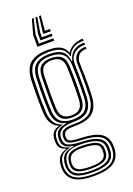

<svg xmlns="http://www.w3.org/2000/svg" viewBox="-180 -875 769 1109"><g transform="rotate(-20 204.0 -320.5)"><path d="M195.2 168.5Q117.5 168.5 78.6 144Q39.8 119.5 35.2 68.2Q34.8 61.2 35 53.9Q35.2 46.5 36.2 39.2Q39 10 53.8 -7.4Q68.5 -24.8 96.8 -32.5V-36Q75.5 -42.2 65 -54.1Q54.5 -66 52.5 -87.2Q52.2 -92.2 52.2 -98.5Q52.2 -104.8 52.5 -110Q54 -133.8 64.8 -149.1Q75.5 -164.5 102.2 -172V-175.5Q79 -183.5 63 -208Q47 -232.5 44.8 -272Q43.5 -295.8 43 -320.1Q42.5 -344.5 42.5 -369.5Q42.5 -394.5 43 -420.9Q43.5 -447.2 44.5 -474.8Q47.5 -545.8 83.2 -576.6Q119 -607.5 194.2 -607.5Q244.8 -607.5 270.2 -593.1Q295.8 -578.8 305.5 -550.8H308.8Q318.2 -568 335.1 -579Q352 -590 371.1 -595.1Q390.2 -600.2 406 -600V-587Q366 -587.2 341.1 -571.1Q316.2 -555 307.5 -530.2H303.8Q295.5 -563 270.5 -578.9Q245.5 -594.8 194.2 -594.8Q127.8 -594.8 95.2 -567.1Q62.8 -539.5 60.5 -475.2Q59 -437.2 58.4 -403.9Q57.8 -370.5 58.2 -338.9Q58.8 -307.2 60.5 -273.5Q62.8 -229.8 79.9 -206Q97 -182.2 125 -175V-171.5Q93.2 -164 80.4 -149.8Q67.5 -135.5 66 -110Q65.5 -104.2 65.5 -98.6Q65.5 -93 66 -87Q67.8 -66 78.8 -55Q89.8 -44 118.5 -36V-32.5Q84 -25.2 68.6 -8.6Q53.2 8 49.8 39.2Q48.5 47.2 47.9 53Q47.2 58.8 48.2 68Q52.8 113.8 86.6 135.4Q120.5 157 195.2 157Q272 157 307 135Q342 113 346.5 64Q347.5 55 347.4 48.4Q347.2 41.8 346 33Q341.2 -9.8 306.8 -29.5Q272.2 -49.2 197.8 -51.5Q165.5 -52.8 146.1 -56.5Q126.8 -60.2 117.5 -67.8Q108.2 -75.2 106 -87Q105 -91.2 104.8 -98.9Q104.5 -106.5 104.8 -110.2Q108.5 -135.8 128.4 -144.9Q148.2 -154 194.5 -153.8Q264.5 -153.2 294.1 -183.8Q323.8 -214.2 326.8 -273.8Q328.5 -310.2 328.8 -339.2Q329 -368.2 328.4 -399.6Q327.8 -431 326.8 -474.2Q325.8 -508.2 346.1 -529.6Q366.5 -551 406 -550V-537.2Q371.5 -537.8 355.9 -519Q340.2 -500.2 341 -471.5Q342 -436.2 342.8 -405.2Q343.5 -374.2 343.5 -342.5Q343.5 -310.8 341.5 -273.2Q338 -202.8 303.2 -172Q268.5 -141.2 194.2 -141.2Q168.2 -141.2 152.2 -138.5Q136.2 -135.8 128.4 -128.6Q120.5 -121.5 119 -108Q118.8 -106.8 118.8 -100.5Q118.8 -94.2 119.5 -91.2Q121.5 -81.2 129.4 -75.6Q137.2 -70 153.8 -67.5Q170.2 -65 198 -64Q279 -61.8 317.6 -38.6Q356.2 -15.5 360.2 33.5Q361 41.8 361.1 49.1Q361.2 56.5 360.5 64Q356.2 118 317 143.2Q277.8 168.5 195.2 168.5ZM195.2 133.8Q240 133.8 266.8 125.6Q293.5 117.5 305.9 102.2Q318.2 87 319.5 65.5Q320.2 55.2 320.1 48.6Q320 42 319 33Q317 13.8 304.5 0.5Q292 -12.8 266 -20.2Q240 -27.8 197.2 -29.8Q136.8 -32.5 108.5 -16.1Q80.2 0.2 74.5 39.8Q73.5 46.8 73 53.4Q72.5 60 73.5 69Q77.2 103.8 106.2 118.8Q135.2 133.8 195.2 133.8ZM195.2 122.5Q139.8 122.5 114.4 109.8Q89 97 86 68.2Q85.2 61.2 85.6 54.5Q86 47.8 87.2 39Q92.2 2.8 118.9 -9.2Q145.5 -21.2 199 -19.5Q234.2 -18.2 257.2 -12.4Q280.2 -6.5 292.1 4.8Q304 16 306 33.2Q307.2 44 307.1 50.2Q307 56.5 306.2 64.2Q303.2 95.2 277.4 108.9Q251.5 122.5 195.2 122.5ZM195.2 110.5Q227.5 110.5 247.9 106Q268.2 101.5 278.9 91.1Q289.5 80.8 291.5 64Q292.5 56.2 292.6 48.8Q292.8 41.2 291 33.2Q289.5 20.2 279.6 11.9Q269.8 3.5 249.8 -1.1Q229.8 -5.8 197.5 -7.2Q148.8 -9.8 126.6 1.9Q104.5 13.5 100.8 39Q99 46 98.9 54Q98.8 62 99.8 68.2Q102.5 89.8 124.6 100.1Q146.8 110.5 195.2 110.5ZM195.2 145.8Q126.5 145.8 95.4 127.6Q64.2 109.5 60.2 68Q59.8 59.8 60 53.5Q60.2 47.2 61.2 39Q64.5 6.5 83.5 -10.4Q102.5 -27.2 143.5 -32.8V-36.2Q111.2 -40.5 96 -52.2Q80.8 -64 78 -87Q77.2 -93 77.2 -98.9Q77.2 -104.8 77.5 -110.2Q79 -137.5 96.2 -152.1Q113.5 -166.8 147.5 -172V-175Q115 -182 96.6 -205.6Q78.2 -229.2 76 -274.5Q74.5 -304 74.1 -335.8Q73.8 -367.5 74.2 -402Q74.8 -436.5 76 -474.2Q78.2 -532.8 107.2 -557.5Q136.2 -582.2 194.2 -582.2Q246 -582.2 270.8 -562.9Q295.5 -543.5 301.2 -499.8H304.8Q310.8 -524.5 323.4 -541.1Q336 -557.8 356.4 -566.5Q376.8 -575.2 406 -575.5V-562.5Q360.5 -563.2 335.5 -538.5Q310.5 -513.8 312 -475.5Q313 -439.5 313.4 -405.1Q313.8 -370.8 313.4 -338.2Q313 -305.8 311.8 -275Q308.8 -217.5 280.6 -191.6Q252.5 -165.8 194 -166Q165.5 -166.2 143.2 -161.1Q121 -156 107.9 -144.4Q94.8 -132.8 92.5 -112.5Q91.8 -106.2 91.9 -98.9Q92 -91.5 92.5 -87.5Q96 -61.2 121.6 -52.4Q147.2 -43.5 197.5 -41.8Q241 -40.5 270.4 -32.4Q299.8 -24.2 315.4 -8.2Q331 7.8 333.8 32.8Q334.5 40 334.8 47.9Q335 55.8 334.2 64Q330.5 109.2 295.9 127.5Q261.2 145.8 195.2 145.8ZM194.2 -180Q243.8 -180 268.8 -202.2Q293.8 -224.5 296.2 -274.8Q297.8 -307.8 298 -339.4Q298.2 -371 297.8 -404.2Q297.2 -437.5 295.8 -475.2Q294 -526.8 268.6 -548Q243.2 -569.2 194.2 -569.2Q140 -569.2 116.8 -545.8Q93.5 -522.2 91.8 -473.8Q90.2 -416.5 90.1 -371.4Q90 -326.2 91.8 -273Q93.8 -224.5 119.1 -202.2Q144.5 -180 194.2 -180ZM194.2 -192.5Q150.2 -192.5 129.6 -212.8Q109 -233 107.5 -275.2Q105.8 -323 105.9 -370.5Q106 -418 107.5 -473Q109 -517.8 130 -537.2Q151 -556.8 194.2 -556.8Q236.5 -556.8 257.5 -537.6Q278.5 -518.5 280 -475.2Q281.5 -437 282 -403.5Q282.5 -370 282.1 -338.8Q281.8 -307.5 280.2 -275.8Q278.2 -232 257.1 -212.2Q236 -192.5 194.2 -192.5ZM194.2 -205.2Q227.2 -205.2 245 -222Q262.8 -238.8 264.5 -276.8Q266 -306.2 266.4 -337.2Q266.8 -368.2 266.1 -402.4Q265.5 -436.5 264.2 -474.8Q262.8 -512.8 244.6 -528.4Q226.5 -544 194.2 -544Q160.2 -544 142.2 -527.9Q124.2 -511.8 123 -472.5Q121.8 -421.5 121.5 -373.4Q121.2 -325.2 123 -275.8Q124.8 -238.8 142.2 -222Q159.8 -205.2 194.2 -205.2ZM180 -808.8 158 -717V-659.5H246.8V-645H143.5V-717L169 -808.8ZM223.8 -808.8 215.8 -717H246.8V-702.8H201.2V-717L212.8 -808.8ZM201.8 -808.8 186.8 -717V-688.2H246.8V-673.8H172.5V-717L190.8 -808.8Z"/></g></svg>

Font: Big Shoulders Inline Text Thin
Style: Regular
Weight: 400
Version: Version 2.002